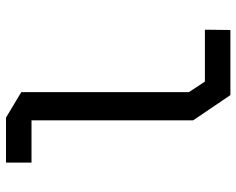

<svg xmlns="http://www.w3.org/2000/svg" viewBox="-94 -694 788 640"><g transform="rotate(-90 300.0 -374.0)"><path d="M78 -748V-663H219V-124L303 0H520L521 -85H348L313 -138V-697L228 -748Z"/></g></svg>

Font: Kode Mono Medium
Style: Regular
Weight: 500
Monospace: yes
Designer: Isa Ozler
Foundry: Kadena LLC
Version: Version 1.206;gftools[0.9.28]